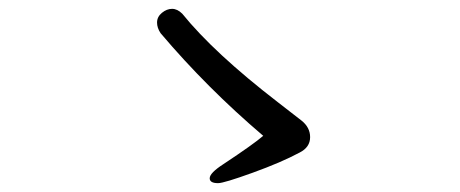

<svg xmlns="http://www.w3.org/2000/svg" viewBox="-20 -563 1040 434"><path d="M473 -149Q454 -149 454 -160Q454 -172 485 -192Q553 -237 575 -256Q448 -364 343 -488Q335 -500 335 -512Q335 -525 346 -534Q357 -543 369 -543Q381 -543 392 -532Q464 -443 608 -332Q642 -306 661.5 -290.5Q681 -275 681 -253Q681 -230 657 -218Q616 -196 551 -172.5Q486 -149 473 -149Z"/></svg>

Font: LXGW WenKai Mono Medium
Style: Regular
Weight: 500
Monospace: yes
Designer: LXGW / Fontworks Inc.
Foundry: LXGW / Fontworks Inc.
Version: Version 1.520; June 14, 2025